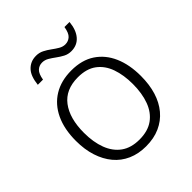

<svg xmlns="http://www.w3.org/2000/svg" viewBox="-202 -855 994 994"><g transform="rotate(-45 295.0 -358.0)"><path d="M533 -267Q533 -204 517.5 -153.5Q502 -103 471.5 -66.5Q441 -30 396.5 -10Q352 10 294 10Q239 10 195 -9.5Q151 -29 120.5 -65.5Q90 -102 73.5 -153Q57 -204 57 -267Q57 -353 86 -414.5Q115 -476 169 -509Q223 -542 298 -542Q375 -542 427 -507.5Q479 -473 506 -411.5Q533 -350 533 -267ZM116 -267Q116 -199 135.5 -147.5Q155 -96 194.5 -67.5Q234 -39 295 -39Q357 -39 396.5 -67.5Q436 -96 455 -147.5Q474 -199 474 -267Q474 -333 456 -384Q438 -435 399 -464Q360 -493 297 -493Q207 -493 161.5 -433Q116 -373 116 -267ZM123 -612Q126 -640 133.5 -661Q141 -682 154 -696Q167 -710 184 -717.5Q201 -725 223 -725Q246 -725 265.5 -715Q285 -705 302.5 -692Q320 -679 337 -669Q354 -659 372 -659Q394 -659 410 -673.5Q426 -688 432 -726H469Q464 -672 438 -642Q412 -612 369 -612Q346 -612 327 -622Q308 -632 290.5 -645Q273 -658 256 -668Q239 -678 220 -678Q198 -678 182.5 -663.5Q167 -649 161 -612Z"/></g></svg>

Font: Noto Sans Devanagari Light
Style: Regular
Weight: 300
Version: Version 2.003